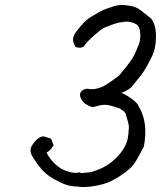

<svg xmlns="http://www.w3.org/2000/svg" viewBox="-20 -732 648 773"><path d="M197 -11Q167 -28 147.5 -50.5Q128 -73 109 -105Q103 -116 103 -126Q103 -138 110 -148Q123 -168 137 -177Q148 -183 154 -183Q158 -183 164 -180.5Q170 -178 175 -177Q183 -176 185.5 -172.5Q188 -169 190.5 -161Q193 -153 196 -147Q188 -135 182 -128.5Q176 -122 167 -118Q184 -84 216 -60Q229 -50 249.5 -43Q270 -36 285 -36Q291 -36 294 -37L297 -38Q300 -38 306 -36Q312 -34 316 -36Q320 -37 333.5 -37.5Q347 -38 358 -43Q423 -62 467 -118Q484 -141 490.5 -160.5Q497 -180 498 -209Q500 -222 497 -234.5Q494 -247 490.5 -258.5Q487 -270 485 -275Q483 -282 475 -286.5Q467 -291 463 -295Q453 -298 435 -304Q417 -310 402 -310Q386 -310 372 -305Q356 -301 354 -301Q347 -301 339 -305.5Q331 -310 329 -311Q319 -315 310.5 -327.5Q302 -340 302 -351Q302 -355 304 -359Q309 -368 318.5 -372Q328 -376 338 -374Q342 -373 351 -373Q368 -373 390 -382Q403 -387 432 -407.5Q461 -428 462 -431Q491 -465 507 -488Q523 -511 534 -542Q545 -561 545 -590Q545 -609 539 -622Q536 -632 520.5 -638.5Q505 -645 489 -645Q481 -645 475 -643Q459 -643 426.5 -631Q394 -619 387 -613Q385 -612 357 -587.5Q329 -563 319 -547Q315 -540 299 -540Q294 -540 290 -541Q286 -542 284 -543Q274 -560 274 -572Q274 -588 288 -606Q305 -628 318.5 -642Q332 -656 350 -666Q358 -671 377 -682Q396 -693 412 -698Q416 -699 434.5 -705.5Q453 -712 472 -712Q481 -712 485 -711Q516 -708 531.5 -700Q547 -692 580 -664Q594 -655 601 -634Q608 -613 608 -586Q608 -537 591 -503Q587 -495 574 -470.5Q561 -446 547 -428Q529 -405 509 -381Q507 -378 493 -369.5Q479 -361 469 -358Q487 -351 510.5 -334Q534 -317 537 -306Q565 -261 565 -202Q565 -174 559 -141Q549 -124 531 -90Q518 -67 503 -53.5Q488 -40 461 -22Q427 0 396 9Q353 21 315 21Q305 21 289 19Q264 18 245 11.5Q226 5 197 -11Z"/></svg>

Font: Caveat
Style: Regular
Weight: 400
Designer: Pablo Impallari
Foundry: Pablo Impallari
Version: Version 1.500; ttfautohint (v1.6)